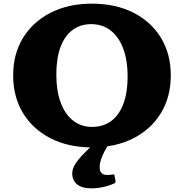

<svg xmlns="http://www.w3.org/2000/svg" viewBox="-20 -790 1006 1050"><path d="M482 16Q354 16 257 -33.5Q160 -83 106 -171.5Q52 -260 52 -378Q52 -495 106 -583Q160 -671 257 -720.5Q354 -770 482 -770Q612 -770 709 -721Q806 -672 860 -583.5Q914 -495 914 -378Q914 -260 860 -171.5Q806 -83 709 -33.5Q612 16 482 16ZM483 -96Q545 -96 588.5 -128.5Q632 -161 655 -223Q678 -285 678 -372Q678 -460 654 -524Q630 -588 585.5 -623Q541 -658 479 -658Q419 -658 376 -625.5Q333 -593 310.5 -531.5Q288 -470 288 -382Q288 -294 311.5 -230Q335 -166 379 -131Q423 -96 483 -96ZM478 240Q429 240 402 218.5Q375 197 375 158Q375 135 389.5 110.5Q404 86 437.5 51Q471 16 527 -35L573 0Q548 41 536.5 71Q525 101 525 124Q525 167 566 167Q574 167 581.5 166Q589 165 598 164Q606 162 606 170L612 200Q613 207 607 212Q579 225 546 232.5Q513 240 478 240Z"/></svg>

Font: Hahmlet Black
Style: Regular
Weight: 900
Version: Version 1.002